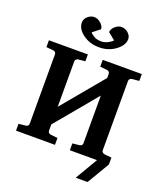

<svg xmlns="http://www.w3.org/2000/svg" viewBox="-191 -1052 1131 1339"><g transform="rotate(20 375.0 -382.5)"><path d="M631.8 -50.8H720.2V0L622.1 166H534.2L631.8 0ZM720.2 0H430.2V-50.8L481 -56.2Q490.7 -57.1 496.8 -62.7Q502.9 -68.4 502.9 -78.1V-432.1L247.1 -125V-78.1Q247.1 -68.8 253.7 -63Q260.3 -57.1 269 -56.2L319.8 -50.8V0H30.8V-50.8L82 -56.2Q91.8 -57.1 97.9 -62.7Q104 -68.4 104 -78.1V-592.8Q104 -602.5 97.7 -608.4Q91.3 -614.3 82 -615.2L30.8 -620.1V-670.9H319.8V-620.1L269 -615.2Q260.3 -614.3 253.7 -608.2Q247.1 -602.1 247.1 -592.8V-255.9L502.9 -563V-592.8Q502.9 -602.5 496.6 -608.4Q490.2 -614.3 481 -615.2L430.2 -620.1V-670.9H720.2V-620.1L668 -615.2Q659.2 -614.3 652.6 -608.2Q646 -602.1 646 -592.8V-78.1Q646 -68.8 652.6 -63Q659.2 -57.1 668 -56.2L720.2 -50.8ZM547.9 -867.2Q547.9 -821.3 496.1 -782.7Q444.3 -744.1 375 -744.1Q305.7 -744.1 254.9 -781.5Q204.1 -818.8 204.1 -866.2Q204.1 -892.1 225.6 -911.6Q247.1 -931.2 273.9 -931.2Q299.3 -931.2 322.8 -910.6Q346.2 -890.1 346.2 -867.2L292 -825.2Q300.8 -812.5 322 -800.3Q343.3 -788.1 375 -788.1Q402.3 -788.1 426.5 -801.8Q450.7 -815.4 458 -825.2L405.8 -868.2Q405.8 -890.1 428.2 -910.6Q450.7 -931.2 476.1 -931.2Q504.4 -931.2 526.1 -911.4Q547.9 -891.6 547.9 -867.2Z"/></g></svg>

Font: Veleka
Style: Bold
Weight: 700
Designer: Stefan Peev, Context Ltd, 2016; SIL International, 1997-2014.
Foundry: Stefan Peev, Context Ltd, 2016
Version: Version 1.000